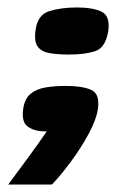

<svg xmlns="http://www.w3.org/2000/svg" viewBox="-20 -352 322 514"><path d="M75 -270Q80 -312 111.5 -322Q143 -332 186 -332Q228 -332 251.5 -321Q275 -310 270 -270Q263 -225 236 -215.5Q209 -206 165 -206Q136 -206 114 -209.5Q92 -213 81.5 -226.5Q71 -240 75 -270ZM2 142Q28 107 54.5 71Q81 35 105 0Q101 0 96.5 -0.5Q92 -1 87 -1Q64 -4 51 -16Q38 -28 42 -60Q46 -88 62 -101Q78 -114 102.5 -118Q127 -122 156 -122Q200 -122 224 -111.5Q248 -101 242 -60Q238 -32 217.5 6Q197 44 170 80.5Q143 117 119 142Z"/></svg>

Font: Genos Black
Style: Italic
Weight: 900
Italic angle: -8°
Version: Version 1.010